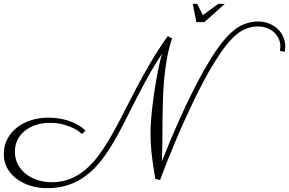

<svg xmlns="http://www.w3.org/2000/svg" viewBox="-49 -895 1500 996"><path d="M1402.8 -631.3Q1403.8 -637.2 1404.5 -642.8Q1405.3 -648.4 1405.3 -653.8Q1405.3 -674.3 1397.2 -693.1Q1389.2 -711.9 1373.8 -726.3Q1358.4 -740.7 1336.4 -749.3Q1314.5 -757.8 1287.1 -757.8Q1258.3 -757.8 1226.1 -745.4Q1193.8 -732.9 1161.6 -701.7Q1130.4 -671.4 1097.4 -623.8Q1064.5 -576.2 1032 -518.8Q999.5 -461.4 968.5 -397.9Q937.5 -334.5 909.7 -272.9Q881.8 -211.4 858.4 -155.3Q835 -99.1 817.9 -56.4Q800.8 -13.7 791.3 12.2Q781.7 38.1 781.2 39.1L756.3 32.7Q750.5 -4.9 745.8 -35.2Q741.2 -65.4 738 -93.3Q734.9 -121.1 733.4 -148.4Q731.9 -175.8 731.9 -207Q731.9 -232.4 734.1 -265.1Q736.3 -297.9 740.5 -334.5Q744.6 -371.1 750.2 -409.7Q755.9 -448.2 762.5 -485.4Q769 -522.5 776.4 -555.9Q783.7 -589.4 791.5 -616.2Q750 -554.2 715.6 -491.2Q681.2 -428.2 650.4 -367.7Q619.6 -307.1 590.8 -250.2Q562 -193.4 531.7 -143.6Q501.5 -93.8 467.8 -52.2Q434.1 -10.7 393.8 18.8Q353.5 48.3 304.7 64.7Q255.9 81.1 195.3 81.1Q149.4 81.1 108.6 68.4Q67.9 55.7 37.1 32.7Q6.3 9.8 -11.5 -22.9Q-29.3 -55.7 -29.3 -95.2Q-29.3 -140.1 -10 -175.5Q9.3 -210.9 41 -235.1Q72.8 -259.3 114.3 -272Q155.8 -284.7 200.2 -284.7Q225.6 -284.7 251.7 -281.2Q277.8 -277.8 303 -270Q328.1 -262.2 351.6 -249.3Q375 -236.3 395 -217.3L376 -200.2Q376 -200.2 365.5 -209.2Q355 -218.3 334.2 -229Q313.5 -239.7 281.7 -248.8Q250 -257.8 207.5 -257.8Q173.3 -257.8 141.1 -248Q108.9 -238.3 83.7 -219.2Q58.6 -200.2 43.5 -172.4Q28.3 -144.5 28.3 -107.9Q28.3 -70.3 44.4 -40.8Q60.5 -11.2 87.4 9Q114.3 29.3 148.4 39.8Q182.6 50.3 218.8 50.3Q272.5 50.3 316.2 32.5Q359.9 14.6 397.2 -17.6Q434.6 -49.8 467 -94.7Q499.5 -139.6 530.3 -193.8Q561 -248 592.3 -309.8Q623.5 -371.6 658.2 -437.5Q692.9 -503.4 732.9 -571.8Q772.9 -640.1 821.3 -707.5L843.8 -695.8Q827.6 -648.4 817.9 -595.9Q808.1 -543.5 803 -488Q797.9 -432.6 796.1 -376Q794.4 -319.3 793.9 -264.2Q793.5 -209 793.2 -156.5Q793 -104 790.5 -57.1Q807.1 -99.6 830.6 -156.2Q854 -212.9 882.3 -275.9Q910.6 -338.9 942.6 -404.1Q974.6 -469.2 1008.1 -528.8Q1041.5 -588.4 1075.9 -637.9Q1110.4 -687.5 1143.6 -719.7Q1180.2 -754.9 1217 -769.3Q1253.9 -783.7 1287.6 -783.7Q1320.8 -783.7 1347.4 -772.7Q1374 -761.7 1392.6 -743.9Q1411.1 -726.1 1420.9 -702.6Q1430.7 -679.2 1430.7 -654.3Q1430.7 -640.6 1427.7 -626ZM974.1 -875 1002.9 -816.4 1083.5 -875H1117.2L1011.2 -780.3H969.7L950.7 -875Z"/></svg>

Font: Parisienne
Style: Regular
Weight: 400
Designer: Astigmatic (AOETI)
Foundry: Astigmatic (AOETI)
Version: Version 1.000